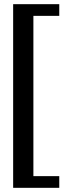

<svg xmlns="http://www.w3.org/2000/svg" viewBox="-20 -770 324 920"><path d="M43 130V-750H264V-694H140V74H264V130Z"/></svg>

Font: Roboto Serif 28pt Condensed Medium
Style: Regular
Weight: 500
Width: 3
Designer: Greg Gazdowicz
Foundry: Commercial Type
Version: Version 1.008